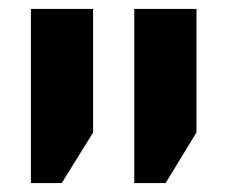

<svg xmlns="http://www.w3.org/2000/svg" viewBox="-20 -622 503 429"><path d="M280 -213H350L419 -326V-602H280ZM49 -213H118L188 -326V-602H49Z"/></svg>

Font: Noto Sans Hebrew ExtraCondensed
Style: Bold
Weight: 700
Width: 2
Designer: Monotype Design Team
Foundry: Monotype Imaging Inc.
Version: Version 2.004